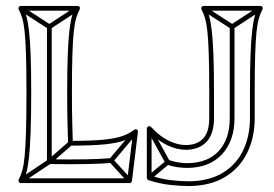

<svg xmlns="http://www.w3.org/2000/svg" viewBox="-20 -608 923 646"><path d="M154 -518H138V-64Q138 -61 140 -58.5Q142 -56 146 -56Q219 -55 271.5 -56Q324 -57 355 -60L353 -76Q322 -73 270.5 -72Q219 -71 146 -72Q143 -72 148.5 -66.5Q154 -61 154 -64ZM54 -587 46 -573 142 -511Q144 -510 146.5 -510Q149 -510 150 -511L245 -573L237 -587L142 -525Q140 -524 146 -524Q152 -524 150 -525ZM410 5 422 -5 360 -73Q358 -75 358.5 -68Q359 -61 360 -63L442 -160L430 -170L348 -73Q346 -71 346 -68Q346 -65 348 -63ZM46 -7 54 7 150 -57Q151 -58 151 -58Q151 -58 151 -58L222 -120L212 -132L141 -70Q140 -70 141 -70.5Q142 -71 142 -71ZM50 8H416Q419 8 421 6Q423 4 424 1L444 -164Q445 -169 440.5 -172Q436 -175 431 -171Q416 -159 392.5 -150.5Q369 -142 328 -138Q287 -134 217 -134L225 -126Q224 -157 223 -199Q222 -241 222 -299Q222 -374 223.5 -422.5Q225 -471 228 -500Q231 -529 236 -546Q241 -563 248 -576Q250 -581 248 -584.5Q246 -588 241 -588H50Q46 -588 43.5 -584.5Q41 -581 43 -576Q50 -563 55 -546Q60 -529 63 -500Q66 -471 67.5 -422.5Q69 -374 69 -299Q69 -218 67.5 -166.5Q66 -115 63 -83.5Q60 -52 55 -34.5Q50 -17 43 -4Q41 0 43.5 4Q46 8 50 8ZM50 -8 57 4Q64 -10 69 -28Q74 -46 77.5 -78Q81 -110 83 -163Q85 -216 85 -299Q85 -376 83 -425.5Q81 -475 77.5 -505Q74 -535 69 -553Q64 -571 57 -584L50 -572H241L234 -584Q227 -571 222 -553Q217 -535 213.5 -505Q210 -475 208 -425.5Q206 -376 206 -299Q206 -241 207 -199Q208 -157 209 -126Q209 -122 211.5 -120Q214 -118 217 -118Q291 -118 334 -122.5Q377 -127 401 -136.5Q425 -146 441 -159L428 -166L408 -1L416 -8ZM547 -70 541 -54Q559 -48 577 -45.5Q595 -43 611 -43Q611 -43 611 -43Q611 -43 611 -43Q686 -44 727.5 -89.5Q769 -135 769 -210Q769 -210 769 -210Q769 -210 769 -210V-518H753V-210Q753 -210 753 -210Q753 -210 753 -210Q753 -141 716.5 -100.5Q680 -60 611 -59Q611 -59 611 -59Q611 -59 611 -59Q596 -59 580 -61.5Q564 -64 547 -70ZM669 -587 661 -573 757 -511Q759 -510 761.5 -510Q764 -510 765 -511L860 -573L852 -587L757 -525Q755 -524 761 -524Q767 -524 765 -525ZM477 -16 487 -4 549 -56Q551 -58 552 -61Q553 -64 551 -66L489 -179L475 -171L537 -58Q539 -56 540 -63Q541 -70 539 -68ZM658 -576Q665 -563 670 -546Q675 -529 678 -500Q681 -471 682.5 -422.5Q684 -374 684 -299V-210Q684 -164 663.5 -142Q643 -120 605 -120Q578 -120 548.5 -134Q519 -148 488 -181Q484 -185 479 -182.5Q474 -180 474 -175V-10Q474 -8 475.5 -5.5Q477 -3 479 -2Q516 10 551 14Q586 18 617 18Q689 17 738 -13Q787 -43 812 -94.5Q837 -146 837 -211V-299Q837 -374 838.5 -422.5Q840 -471 843 -500Q846 -529 851 -546Q856 -563 863 -576Q865 -581 863 -584.5Q861 -588 856 -588H665Q661 -588 658.5 -584.5Q656 -581 658 -576ZM672 -584 665 -572H856L849 -584Q842 -571 837 -553Q832 -535 828.5 -505Q825 -475 823 -425.5Q821 -376 821 -299V-211Q821 -150 798 -102Q775 -54 729.5 -26.5Q684 1 617 2Q588 2 554 -2Q520 -6 485 -18L490 -10V-175L476 -169Q510 -135 542.5 -119.5Q575 -104 605 -104Q649 -104 674.5 -130.5Q700 -157 700 -210V-299Q700 -376 698 -425.5Q696 -475 692.5 -505Q689 -535 684 -553Q679 -571 672 -584Z"/></svg>

Font: Tilt Prism
Style: Regular
Weight: 400
Version: Version 1.000